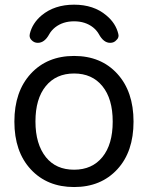

<svg xmlns="http://www.w3.org/2000/svg" viewBox="-20 -791 610 801"><path d="M469.7 -85Q401.4 -10.7 289.1 -10.7Q176.8 -10.7 108.4 -84.5Q40 -158.2 40 -283.7Q40 -409.2 108.4 -483.4Q176.8 -557.6 289.1 -557.6Q401.4 -557.6 469.2 -483.4Q537.1 -409.2 537.1 -283.7Q537.1 -158.2 469.7 -85ZM171.9 -134.8Q213.9 -83 289.1 -83Q364.3 -83 407.2 -135.7Q450.2 -188.5 450.2 -283.7Q450.2 -378.9 407.2 -431.6Q364.3 -484.4 289.1 -484.4Q213.9 -484.4 170.9 -431.6Q127.9 -378.9 127.9 -284.2Q127.9 -189.5 171.9 -134.8ZM473.6 -649.4Q474.6 -645.5 474.6 -642.6Q474.6 -631.8 465.8 -624Q456.1 -612.3 439.5 -612.3Q412.1 -612.3 392.6 -648.4Q383.8 -664.1 368.2 -676.8Q335.9 -702.1 289.1 -702.1Q242.2 -702.1 210 -676.8Q194.3 -664.1 185.5 -648.4Q166 -612.3 137.7 -612.3Q122.1 -612.3 111.3 -624Q103.5 -631.8 103.5 -642.6Q103.5 -646.5 104.5 -650.4Q115.2 -694.3 153.3 -726.6Q207 -771.5 289.1 -771.5Q371.1 -771.5 423.8 -726.6Q462.9 -694.3 473.6 -649.4Z"/></svg>

Font: Gen Jyuu Gothic Regular
Style: Regular
Weight: 400
Designer: [Source Han Sans]
Ryoko NISHIZUKA  (kana & ideographs); Paul D. Hunt (Latin, Greek & Cyrillic); Wenlong ZHANG  (bopomofo
Version: Version 1.002.20150607